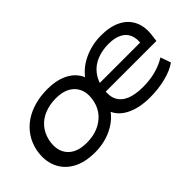

<svg xmlns="http://www.w3.org/2000/svg" viewBox="-37 -867 1243 1243"><g transform="rotate(-45 584.5 -245.5)"><path d="M323 9Q228 9 165 -27Q102 -63 76 -127Q50 -191 66 -273Q78 -327 107 -369.5Q136 -412 179 -441Q222 -470 276 -485Q330 -500 392 -500Q486 -500 547 -464Q608 -428 628 -361H606Q649 -428 724 -464Q799 -500 885 -500Q967 -500 1023 -471.5Q1079 -443 1104 -389.5Q1129 -336 1118 -261L1113 -221H626L636 -288H1055L1029 -269Q1037 -321 1022.5 -355.5Q1008 -390 972 -408.5Q936 -427 880 -427Q822 -427 773.5 -407.5Q725 -388 693.5 -348Q662 -308 652 -249V-247Q642 -186 661 -147.5Q680 -109 725.5 -90Q771 -71 842 -71Q904 -71 957.5 -85Q1011 -99 1056 -127L1081 -56Q1038 -25 970 -8Q902 9 826 9Q726 9 658 -26.5Q590 -62 571 -128H594Q568 -84 526 -53.5Q484 -23 432.5 -7Q381 9 323 9ZM329 -73Q385 -73 430.5 -91.5Q476 -110 507.5 -145.5Q539 -181 550 -232Q568 -317 524.5 -368Q481 -419 390 -419Q334 -419 287.5 -400.5Q241 -382 210.5 -346.5Q180 -311 168 -259Q151 -174 194 -123.5Q237 -73 329 -73Z"/></g></svg>

Font: Nunito Sans 10pt Expanded Medium
Style: Italic
Weight: 500
Width: 7
Italic angle: -9°
Designer: Vernon Adams
Foundry: Vernon Adams
Version: Version 3.101;gftools[0.9.27]